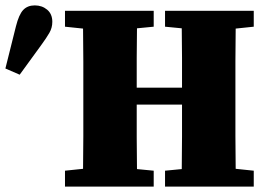

<svg xmlns="http://www.w3.org/2000/svg" viewBox="-50 -692 989 712"><path d="M562 -593V-652H891V-593L824 -586Q823 -526 823 -465Q823 -404 823 -342V-310Q823 -249 823 -188Q823 -127 824 -66L891 -59V0H562V-59L624 -65Q625 -126 625 -186.5Q625 -247 625 -304H457Q457 -241 457 -182Q457 -123 458 -65L520 -59V0H191V-59L258 -66Q259 -126 259 -187.5Q259 -249 259 -310V-342Q259 -403 259 -464Q259 -525 258 -586L191 -593V-652H520V-593L458 -587Q457 -533 457 -478Q457 -423 457 -367H625Q625 -422 625 -477Q625 -532 624 -587ZM-30 -438 9 -594Q20 -638 36 -655Q52 -672 79 -672Q106 -672 125 -656Q144 -640 144 -611Q144 -589 133 -570Q122 -551 103 -525L23 -415Z"/></svg>

Font: Source Serif Pro Black
Style: Regular
Weight: 900
Designer: Frank Grießhammer
Foundry: Adobe Systems Incorporated
Version: Version 3.001;hotconv 1.0.111;makeotfexe 2.5.65597